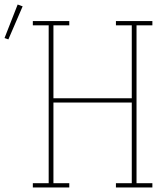

<svg xmlns="http://www.w3.org/2000/svg" viewBox="-109 -828 729 848"><path d="M36 0V-19H106V-716H36V-735H197V-716H127V-394H473V-716H403V-735H564V-716H494V-19H564V0H403V-19H473V-375H127V-19H197V0ZM-72 -654 -89 -660 -31 -808 -9 -800Z"/></svg>

Font: Iosevka Slab Thin Extended
Style: Regular
Weight: 100
Width: 7
Monospace: yes
Designer: Belleve Invis
Foundry: Belleve Invis
Version: Version 11.1.1; ttfautohint (v1.8.3)